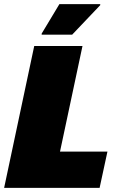

<svg xmlns="http://www.w3.org/2000/svg" viewBox="-25 -911 566 931"><path d="M-5 0 141 -688H375L266 -176H496L458 0ZM177 -743V-748L263 -891H461V-886L325 -743Z"/></svg>

Font: Saira Black
Style: Italic
Weight: 900
Italic angle: -12°
Designer: Hector Gatti with collaboration of the Omnibus-Type team
Foundry: Omnibus-Type
Version: Version 1.100; ttfautohint (v1.8.3)